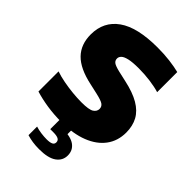

<svg xmlns="http://www.w3.org/2000/svg" viewBox="-280 -864 1208 1208"><g transform="rotate(45 324.0 -260.0)"><path d="M287 10Q219 10 158.8 0.8Q98.5 -8.5 48 -24V-203Q81 -191.5 123 -183.5Q165 -175.5 208 -171.2Q251 -167 287 -167Q353.5 -167 375.5 -181.2Q397.5 -195.5 397.5 -218.5Q397.5 -238 382 -249.8Q366.5 -261.5 315.5 -273L246.5 -288.5Q132.5 -313 79.5 -367.5Q26.5 -422 26.5 -510.5Q26.5 -625 114.8 -687.5Q203 -750 382 -750Q441 -750 491.2 -743.8Q541.5 -737.5 579 -728V-549Q543.5 -560 493.2 -566.8Q443 -573.5 392.5 -573.5Q335.5 -573.5 305 -566.2Q274.5 -559 262.5 -547Q250.5 -535 250.5 -520.5Q250.5 -503 263.5 -492.5Q276.5 -482 318 -472L387 -456.5Q470.5 -438.5 522.2 -408.2Q574 -378 597.8 -334Q621.5 -290 621.5 -232Q621.5 -157.5 581.2 -103.2Q541 -49 466 -19.5Q391 10 287 10ZM307.5 230Q275.5 230 248.8 226Q222 222 198 214.5V138Q221 145.5 247.5 149Q274 152.5 296.5 152.5Q325 152.5 339.5 145.8Q354 139 354 123Q354 105.5 339.2 98.2Q324.5 91 296.5 91H268V-10H367V61L320 33.5Q394.5 33.5 429 59.2Q463.5 85 463.5 130Q463.5 175.5 425.2 202.8Q387 230 307.5 230Z"/></g></svg>

Font: Encode Sans SemiExpanded Black
Style: Regular
Weight: 900
Width: 6
Designer: Multiple Designers
Foundry: Impallari Type
Version: Version 3.002